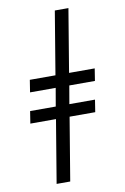

<svg xmlns="http://www.w3.org/2000/svg" viewBox="-103 -882 706 1084"><g transform="rotate(-10 250.0 -340.0)"><path d="M131 143 191 -218H44L55 -288H202L220 -392H73L84 -462H231L291 -823H369L309 -462H456L445 -392H298L280 -288H427L416 -218H269L209 143Z"/></g></svg>

Font: Iosevka Curly
Style: Italic
Weight: 400
Italic angle: -9°
Monospace: yes
Designer: Belleve Invis
Foundry: Belleve Invis
Version: Version 22.1.2; ttfautohint (v1.8.4)